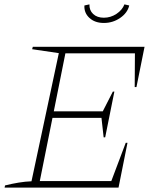

<svg xmlns="http://www.w3.org/2000/svg" viewBox="-20 -858 717 878"><path d="M1 0 3 -10Q35 -18 65.5 -23Q96 -28 124 -29L249 -615L127 -633L130 -644H641L604 -460H596L597 -614H279L226 -349H450L496 -439H503L461 -230H454L444 -319H220L162 -30H489L555 -205H563L522 0ZM455 -753Q414 -753 389 -776Q364 -799 366 -833L389 -838Q388 -811 406 -794Q424 -777 455 -777Q486 -777 512.5 -794.5Q539 -812 549 -838L571 -833Q563 -799 529.5 -776Q496 -753 455 -753Z"/></svg>

Font: Piazzolla SC Thin
Style: Italic
Weight: 100
Italic angle: -11.3°
Designer: Juan Pablo del Peral
Foundry: Huerta Tipografica
Version: Version 1.330